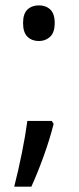

<svg xmlns="http://www.w3.org/2000/svg" viewBox="-20 -566 293 716"><path d="M66 -480Q66 -515 82.5 -530.5Q99 -546 125 -546Q151 -546 167.5 -530.5Q184 -515 184 -480Q184 -445 167 -429Q150 -413 125 -413Q99 -413 82.5 -429Q66 -445 66 -480ZM180 -104Q166 -48 143.5 14.5Q121 77 97 130H33Q48 72 61.5 5Q75 -62 82 -115H173Z"/></svg>

Font: Noto Sans Hebrew SemiCondensed
Style: Regular
Weight: 400
Width: 4
Designer: Monotype Design Team
Foundry: Monotype Imaging Inc.
Version: Version 2.004; ttfautohint (v1.8.4.7-5d5b)